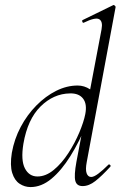

<svg xmlns="http://www.w3.org/2000/svg" viewBox="-20 -746 489 779"><path d="M104 13Q80 13 59.5 -0.5Q39 -14 29.5 -44.5Q20 -75 28 -126Q38 -182 64 -231Q90 -280 127.5 -318Q165 -356 208 -377.5Q251 -399 295 -399Q322 -399 345.5 -383.5Q369 -368 373 -332L333 -246Q302 -171 265.5 -112.5Q229 -54 188.5 -20.5Q148 13 104 13ZM132 -30Q166 -30 198.5 -57Q231 -84 257.5 -125Q284 -166 302 -209Q320 -252 326 -283Q334 -324 317 -346Q300 -368 264 -367Q197 -366 144.5 -314Q92 -262 75 -163Q64 -96 81 -63Q98 -30 132 -30ZM315 9Q291 9 285.5 -12.5Q280 -34 290 -89L392 -627Q398 -659 382.5 -668Q367 -677 320 -654Q316 -652 314 -658Q312 -664 316 -665L439 -725Q442 -727 446 -723Q450 -719 449 -717L332 -89Q326 -58 331.5 -43Q337 -28 350 -28Q361 -28 379 -41.5Q397 -55 419 -77Q422 -81 426.5 -77Q431 -73 427 -69Q393 -32 367 -11.5Q341 9 315 9Z"/></svg>

Font: Cormorant Infant Light
Style: Italic
Weight: 300
Italic angle: -10°
Designer: Christian Thalmann (Catharsis Fonts)
Foundry: Catharsis Fonts
Version: Version 4.001